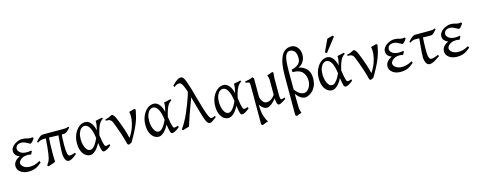

<svg xmlns="http://www.w3.org/2000/svg" viewBox="-37 -1656 6961 2799"><g transform="rotate(-15 3444.0 -256.5)"><path d="M333 -371Q326 -371 305.5 -383.5Q285 -396 258 -408Q231 -420 205 -420Q162 -420 139.5 -399.5Q117 -379 117 -348Q117 -317 151 -290.5Q185 -264 252 -264Q280 -264 313 -271L323 -261L298 -215Q284 -219 273.5 -221Q263 -223 251 -223Q204 -223 173 -208Q142 -193 126 -172.5Q110 -152 110 -136Q110 -102 146.5 -75.5Q183 -49 238 -49Q272 -49 308.5 -58Q345 -67 392 -94L403 -68Q354 -24 309.5 -4.5Q265 15 200 15Q127 15 80.5 -21Q34 -57 34 -109Q34 -152 62 -184Q90 -216 132 -233Q96 -247 75 -271Q54 -295 54 -331Q54 -362 71.5 -387.5Q89 -413 116 -431Q143 -449 172 -459Q201 -469 225 -469Q269 -469 297.5 -459.5Q326 -450 353 -450Q355 -450 366.5 -452Q378 -454 381 -454Q387 -452 390.5 -448Q394 -444 396 -439Q378 -406 359 -388.5Q340 -371 333 -371Z M542 -388Q511 -388 490.5 -382Q470 -376 442 -356L431 -374Q459 -408 486.5 -431Q514 -454 544 -454Q618 -454 671 -454Q724 -454 767 -454Q810 -454 854 -454Q874 -454 891.5 -456Q909 -458 924 -469L938 -455Q912 -420 886 -401Q860 -382 838 -382Q783 -382 740.5 -383.5Q698 -385 652.5 -386.5Q607 -388 542 -388ZM739 -131Q739 -165 743.5 -231Q748 -297 759 -415L811 -421Q804 -374 801.5 -322.5Q799 -271 799 -224Q799 -135 809 -95.5Q819 -56 842 -56Q857 -56 872.5 -59.5Q888 -63 921 -75L932 -54Q882 -13 855.5 1Q829 15 808 15Q774 15 756.5 -24Q739 -63 739 -131ZM610 -24Q602 -19 581 -11Q560 -3 537 4Q514 11 499 16Q496 12 490 5Q484 -2 484 -2Q501 -25 513 -46.5Q525 -68 532 -95.5Q539 -123 545.5 -165.5Q552 -208 557.5 -272.5Q563 -337 570 -433Q577 -436 589.5 -438Q602 -440 611 -442Q620 -444 620 -444Q613 -381 609.5 -303.5Q606 -226 606 -146Q606 -112 607 -82Q608 -52 610 -24Z M986 -201Q986 -272 1012 -333Q1038 -394 1082 -431.5Q1126 -469 1181 -469Q1226 -469 1262 -428.5Q1298 -388 1316 -308Q1326 -347 1331.5 -383Q1337 -419 1335 -447Q1356 -452 1385 -457.5Q1414 -463 1436 -469Q1440 -464 1442 -459.5Q1444 -455 1446 -451Q1422 -438 1402.5 -414Q1383 -390 1366 -346.5Q1349 -303 1333 -229Q1342 -167 1349 -132Q1356 -97 1362.5 -80Q1369 -63 1375 -58.5Q1381 -54 1386 -54Q1394 -54 1409.5 -57.5Q1425 -61 1442 -67Q1443 -63 1444.5 -58Q1446 -53 1448 -45Q1415 -17 1386 -1Q1357 15 1338 15Q1317 15 1307 -16.5Q1297 -48 1286 -127Q1249 -55 1208.5 -20Q1168 15 1134 15Q1094 15 1060.5 -9.5Q1027 -34 1006.5 -82.5Q986 -131 986 -201ZM1277 -203Q1263 -313 1231.5 -365.5Q1200 -418 1156 -418Q1132 -418 1108.5 -399Q1085 -380 1069.5 -340.5Q1054 -301 1054 -241Q1054 -195 1066 -153Q1078 -111 1099.5 -84.5Q1121 -58 1151 -58Q1176 -58 1199.5 -80Q1223 -102 1242.5 -135Q1262 -168 1277 -203Z M1758 -6Q1750 -2 1736 4.5Q1722 11 1713 15L1694 0Q1674 -81 1650.5 -152.5Q1627 -224 1606.5 -278.5Q1586 -333 1573 -363Q1566 -380 1554.5 -390Q1543 -400 1535 -404Q1527 -408 1513 -409Q1499 -410 1488 -410Q1477 -410 1477 -410V-429Q1508 -436 1534 -446.5Q1560 -457 1581 -469Q1592 -469 1607 -455Q1622 -441 1637 -406Q1648 -381 1668 -330.5Q1688 -280 1709.5 -215Q1731 -150 1747 -79Q1792 -143 1816.5 -211Q1841 -279 1847 -340.5Q1853 -402 1841 -446Q1864 -453 1885 -458.5Q1906 -464 1925 -469Q1929 -467 1934 -461.5Q1939 -456 1941 -454Q1932 -404 1920 -356.5Q1908 -309 1887.5 -257.5Q1867 -206 1835.5 -144.5Q1804 -83 1758 -6Z M2019 -201Q2019 -272 2045 -333Q2071 -394 2115 -431.5Q2159 -469 2214 -469Q2259 -469 2295 -428.5Q2331 -388 2349 -308Q2359 -347 2364.5 -383Q2370 -419 2368 -447Q2389 -452 2418 -457.5Q2447 -463 2469 -469Q2473 -464 2475 -459.5Q2477 -455 2479 -451Q2455 -438 2435.5 -414Q2416 -390 2399 -346.5Q2382 -303 2366 -229Q2375 -167 2382 -132Q2389 -97 2395.5 -80Q2402 -63 2408 -58.5Q2414 -54 2419 -54Q2427 -54 2442.5 -57.5Q2458 -61 2475 -67Q2476 -63 2477.5 -58Q2479 -53 2481 -45Q2448 -17 2419 -1Q2390 15 2371 15Q2350 15 2340 -16.5Q2330 -48 2319 -127Q2282 -55 2241.5 -20Q2201 15 2167 15Q2127 15 2093.5 -9.5Q2060 -34 2039.5 -82.5Q2019 -131 2019 -201ZM2310 -203Q2296 -313 2264.5 -365.5Q2233 -418 2189 -418Q2165 -418 2141.5 -399Q2118 -380 2102.5 -340.5Q2087 -301 2087 -241Q2087 -195 2099 -153Q2111 -111 2132.5 -84.5Q2154 -58 2184 -58Q2209 -58 2232.5 -80Q2256 -102 2275.5 -135Q2295 -168 2310 -203Z M3039 -45Q3002 -18 2978.5 -1.5Q2955 15 2939 15Q2919 15 2904.5 -0.5Q2890 -16 2874.5 -56Q2859 -96 2838 -170Q2817 -244 2784 -363Q2758 -462 2738 -521.5Q2718 -581 2703 -611Q2688 -641 2675 -650Q2662 -659 2649 -659Q2632 -659 2614 -651.5Q2596 -644 2572 -625L2561 -649Q2609 -699 2640 -718Q2671 -737 2692 -737Q2705 -737 2716.5 -731.5Q2728 -726 2740 -706.5Q2752 -687 2766.5 -647.5Q2781 -608 2801 -542Q2821 -476 2848 -375Q2874 -279 2897 -205.5Q2920 -132 2940 -90.5Q2960 -49 2978 -49Q2989 -49 2999.5 -53Q3010 -57 3034 -67ZM2627 -13Q2608 -8 2577.5 0.5Q2547 9 2529 15L2515 -1Q2546 -41 2576 -95Q2606 -149 2633 -210Q2660 -271 2683.5 -332.5Q2707 -394 2725 -448.5Q2743 -503 2754 -544Q2761 -538 2767.5 -518.5Q2774 -499 2778.5 -480.5Q2783 -462 2784 -457Q2757 -384 2731 -314Q2705 -244 2679 -171Q2653 -98 2627 -13Z M3073 -201Q3073 -272 3099 -333Q3125 -394 3169 -431.5Q3213 -469 3268 -469Q3313 -469 3349 -428.5Q3385 -388 3403 -308Q3413 -347 3418.5 -383Q3424 -419 3422 -447Q3443 -452 3472 -457.5Q3501 -463 3523 -469Q3527 -464 3529 -459.5Q3531 -455 3533 -451Q3509 -438 3489.5 -414Q3470 -390 3453 -346.5Q3436 -303 3420 -229Q3429 -167 3436 -132Q3443 -97 3449.5 -80Q3456 -63 3462 -58.5Q3468 -54 3473 -54Q3481 -54 3496.5 -57.5Q3512 -61 3529 -67Q3530 -63 3531.5 -58Q3533 -53 3535 -45Q3502 -17 3473 -1Q3444 15 3425 15Q3404 15 3394 -16.5Q3384 -48 3373 -127Q3336 -55 3295.5 -20Q3255 15 3221 15Q3181 15 3147.5 -9.5Q3114 -34 3093.5 -82.5Q3073 -131 3073 -201ZM3364 -203Q3350 -313 3318.5 -365.5Q3287 -418 3243 -418Q3219 -418 3195.5 -399Q3172 -380 3156.5 -340.5Q3141 -301 3141 -241Q3141 -195 3153 -153Q3165 -111 3186.5 -84.5Q3208 -58 3238 -58Q3263 -58 3286.5 -80Q3310 -102 3329.5 -135Q3349 -168 3364 -203Z M4089 -40Q4060 -22 4028.5 -3.5Q3997 15 3981 15Q3958 15 3949 -22Q3940 -59 3940 -105Q3940 -110 3940 -136Q3940 -162 3940 -198.5Q3940 -235 3940 -272Q3940 -309 3940 -334.5Q3940 -360 3940 -365Q3940 -381 3934 -406Q3928 -431 3921 -439Q3965 -452 4007 -469L4021 -450Q4019 -438 4016.5 -419.5Q4014 -401 4013 -371Q4013 -367 4013 -343.5Q4013 -320 4013 -287Q4013 -254 4013 -220.5Q4013 -187 4013 -162Q4013 -137 4013 -131Q4013 -86 4017.5 -67.5Q4022 -49 4033 -49Q4043 -49 4055.5 -53Q4068 -57 4084 -63ZM3970 -129Q3922 -59 3877 -22Q3832 15 3798 15Q3764 15 3730 -14.5Q3696 -44 3674 -96Q3652 -148 3652 -216Q3652 -220 3652 -241Q3652 -262 3652 -288Q3652 -314 3652 -334.5Q3652 -355 3652 -357Q3652 -383 3649 -394Q3646 -405 3633 -409.5Q3620 -414 3589 -417V-437Q3627 -443 3654 -449.5Q3681 -456 3706 -469Q3707 -469 3714 -461Q3721 -453 3725 -448Q3725 -447 3725 -427.5Q3725 -408 3725 -378.5Q3725 -349 3725 -315Q3725 -281 3725 -251Q3725 -221 3725 -201Q3725 -181 3725 -179Q3725 -156 3736 -129.5Q3747 -103 3767.5 -83Q3788 -63 3815 -63Q3834 -63 3856.5 -70.5Q3879 -78 3905 -101Q3931 -124 3962 -173ZM3693 -57Q3693 52 3714 115.5Q3735 179 3760 210Q3750 213 3732 220Q3714 227 3696.5 233.5Q3679 240 3671 244L3652 229Q3652 227 3652 198.5Q3652 170 3652 125Q3652 80 3652 26.5Q3652 -27 3652 -81.5Q3652 -136 3652 -183Q3652 -230 3652 -261.5Q3652 -293 3652 -301Q3652 -301 3661 -287Q3670 -273 3680.5 -255Q3691 -237 3693 -225Q3693 -194 3693 -170.5Q3693 -147 3693 -121Q3693 -95 3693 -57Z M4497 -598Q4497 -569 4488 -538Q4479 -507 4456 -478.5Q4433 -450 4391 -431Q4463 -419 4510.5 -369Q4558 -319 4558 -229Q4558 -159 4536.5 -112Q4515 -65 4484.5 -37.5Q4454 -10 4425 2.5Q4396 15 4380 15Q4332 15 4289 -22.5Q4246 -60 4215 -116L4221 -179Q4233 -149 4257 -120Q4281 -91 4311 -71.5Q4341 -52 4371 -52Q4407 -52 4432 -76Q4457 -100 4471 -135.5Q4485 -171 4485 -206Q4485 -286 4441.5 -337.5Q4398 -389 4303 -389H4291L4288 -428Q4350 -440 4389.5 -473.5Q4429 -507 4429 -563V-564Q4429 -638 4399.5 -669.5Q4370 -701 4335 -701Q4296 -701 4275.5 -667Q4255 -633 4248 -570.5Q4241 -508 4241 -422Q4241 -324 4241 -245.5Q4241 -167 4241 -107Q4241 -77 4241 -51.5Q4241 -26 4241 -5Q4241 72 4243 114Q4245 156 4250.5 177.5Q4256 199 4263 216Q4248 220 4224 229Q4200 238 4188 244L4167 229V-365Q4167 -417 4171 -472Q4175 -527 4187 -578Q4199 -629 4221 -669.5Q4243 -710 4278.5 -733.5Q4314 -757 4367 -757Q4402 -757 4431.5 -736.5Q4461 -716 4479 -680.5Q4497 -645 4497 -598Z M4636 -201Q4636 -272 4662 -333Q4688 -394 4732 -431.5Q4776 -469 4831 -469Q4876 -469 4912 -428.5Q4948 -388 4966 -308Q4976 -347 4981.5 -383Q4987 -419 4985 -447Q5006 -452 5035 -457.5Q5064 -463 5086 -469Q5090 -464 5092 -459.5Q5094 -455 5096 -451Q5072 -438 5052.5 -414Q5033 -390 5016 -346.5Q4999 -303 4983 -229Q4992 -167 4999 -132Q5006 -97 5012.5 -80Q5019 -63 5025 -58.5Q5031 -54 5036 -54Q5044 -54 5059.5 -57.5Q5075 -61 5092 -67Q5093 -63 5094.5 -58Q5096 -53 5098 -45Q5065 -17 5036 -1Q5007 15 4988 15Q4967 15 4957 -16.5Q4947 -48 4936 -127Q4899 -55 4858.5 -20Q4818 15 4784 15Q4744 15 4710.5 -9.5Q4677 -34 4656.5 -82.5Q4636 -131 4636 -201ZM4927 -203Q4913 -313 4881.5 -365.5Q4850 -418 4806 -418Q4782 -418 4758.5 -399Q4735 -380 4719.5 -340.5Q4704 -301 4704 -241Q4704 -195 4716 -153Q4728 -111 4749.5 -84.5Q4771 -58 4801 -58Q4826 -58 4849.5 -80Q4873 -102 4892.5 -135Q4912 -168 4927 -203ZM4848 -529Q4840 -531 4835 -534.5Q4830 -538 4822 -546L4907 -729Q4923 -734 4948.5 -741Q4974 -748 4992 -753L5008 -735Z M5408 -6Q5400 -2 5386 4.5Q5372 11 5363 15L5344 0Q5324 -81 5300.5 -152.5Q5277 -224 5256.5 -278.5Q5236 -333 5223 -363Q5216 -380 5204.5 -390Q5193 -400 5185 -404Q5177 -408 5163 -409Q5149 -410 5138 -410Q5127 -410 5127 -410V-429Q5158 -436 5184 -446.5Q5210 -457 5231 -469Q5242 -469 5257 -455Q5272 -441 5287 -406Q5298 -381 5318 -330.5Q5338 -280 5359.5 -215Q5381 -150 5397 -79Q5442 -143 5466.5 -211Q5491 -279 5497 -340.5Q5503 -402 5491 -446Q5514 -453 5535 -458.5Q5556 -464 5575 -469Q5579 -467 5584 -461.5Q5589 -456 5591 -454Q5582 -404 5570 -356.5Q5558 -309 5537.5 -257.5Q5517 -206 5485.5 -144.5Q5454 -83 5408 -6Z M5948 -371Q5941 -371 5920.5 -383.5Q5900 -396 5873 -408Q5846 -420 5820 -420Q5777 -420 5754.5 -399.5Q5732 -379 5732 -348Q5732 -317 5766 -290.5Q5800 -264 5867 -264Q5895 -264 5928 -271L5938 -261L5913 -215Q5899 -219 5888.5 -221Q5878 -223 5866 -223Q5819 -223 5788 -208Q5757 -193 5741 -172.5Q5725 -152 5725 -136Q5725 -102 5761.5 -75.5Q5798 -49 5853 -49Q5887 -49 5923.5 -58Q5960 -67 6007 -94L6018 -68Q5969 -24 5924.5 -4.5Q5880 15 5815 15Q5742 15 5695.5 -21Q5649 -57 5649 -109Q5649 -152 5677 -184Q5705 -216 5747 -233Q5711 -247 5690 -271Q5669 -295 5669 -331Q5669 -362 5686.5 -387.5Q5704 -413 5731 -431Q5758 -449 5787 -459Q5816 -469 5840 -469Q5884 -469 5912.5 -459.5Q5941 -450 5968 -450Q5970 -450 5981.5 -452Q5993 -454 5996 -454Q6002 -452 6005.5 -448Q6009 -444 6011 -439Q5993 -406 5974 -388.5Q5955 -371 5948 -371Z M6467 -454Q6441 -423 6419 -403.5Q6397 -384 6372 -384Q6346 -384 6305.5 -385Q6265 -386 6225.5 -387.5Q6186 -389 6160 -389H6140Q6120 -389 6103 -382.5Q6086 -376 6061 -360L6051 -377Q6074 -405 6103 -429.5Q6132 -454 6163 -454Q6224 -454 6283 -454Q6342 -454 6382 -454Q6406 -454 6424 -457Q6442 -460 6453 -469ZM6415 -63Q6360 -25 6324 -5Q6288 15 6257 15Q6230 15 6213.5 -4.5Q6197 -24 6189.5 -53Q6182 -82 6182 -111Q6182 -176 6191 -257.5Q6200 -339 6207 -430L6260 -427Q6255 -349 6253 -286.5Q6251 -224 6251 -176Q6251 -154 6254 -126Q6257 -98 6267 -76Q6277 -54 6300 -54Q6318 -54 6341 -60.5Q6364 -67 6403 -84Z M6800 -371Q6793 -371 6772.5 -383.5Q6752 -396 6725 -408Q6698 -420 6672 -420Q6629 -420 6606.5 -399.5Q6584 -379 6584 -348Q6584 -317 6618 -290.5Q6652 -264 6719 -264Q6747 -264 6780 -271L6790 -261L6765 -215Q6751 -219 6740.5 -221Q6730 -223 6718 -223Q6671 -223 6640 -208Q6609 -193 6593 -172.5Q6577 -152 6577 -136Q6577 -102 6613.5 -75.5Q6650 -49 6705 -49Q6739 -49 6775.5 -58Q6812 -67 6859 -94L6870 -68Q6821 -24 6776.5 -4.5Q6732 15 6667 15Q6594 15 6547.5 -21Q6501 -57 6501 -109Q6501 -152 6529 -184Q6557 -216 6599 -233Q6563 -247 6542 -271Q6521 -295 6521 -331Q6521 -362 6538.5 -387.5Q6556 -413 6583 -431Q6610 -449 6639 -459Q6668 -469 6692 -469Q6736 -469 6764.5 -459.5Q6793 -450 6820 -450Q6822 -450 6833.5 -452Q6845 -454 6848 -454Q6854 -452 6857.5 -448Q6861 -444 6863 -439Q6845 -406 6826 -388.5Q6807 -371 6800 -371Z"/></g></svg>

Font: ChillKai
Style: Regular
Weight: 400
Designer: ChillType
Foundry: 寒蝉字型
Version: Version 2.000